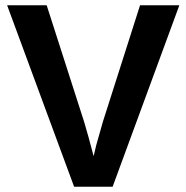

<svg xmlns="http://www.w3.org/2000/svg" viewBox="-20 -708 707 728"><path d="M660 -688 407 0H261L7 -688H157L299 -246Q313 -200 335 -116L345 -158L370 -246L511 -688Z"/></svg>

Font: Libra Sans
Style: Bold
Weight: 700
Foundry: Context Ltd
Version: Version 1.000